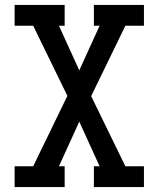

<svg xmlns="http://www.w3.org/2000/svg" viewBox="-20 -755 640 775"><path d="M39 0V-84H114L252 -368L114 -651H39V-735H241V-651H218L300 -471L382 -651H359V-735H561V-651H486L348 -367L486 -84H561V0H359V-84H382L300 -264L218 -84H241V0Z"/></svg>

Font: Iosevka HT Medium Extended
Style: Regular
Weight: 500
Width: 7
Monospace: yes
Designer: Belleve Invis
Foundry: Belleve Invis
Version: Version 32.3.0; ttfautohint (v1.8.4)